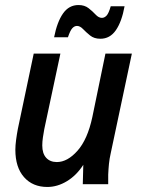

<svg xmlns="http://www.w3.org/2000/svg" viewBox="-20 -732 565 763"><path d="M41 -137Q41 -154 44 -176.5Q47 -199 51 -220L114 -519H220L156 -219Q153 -203 150.5 -186Q148 -169 148 -154Q148 -122 163.5 -105Q179 -88 206 -88Q248 -88 288 -133Q328 -178 347 -267L399 -519H504L420 -123Q415 -101 413 -81Q411 -61 410 -38V0H309L311 -77Q284 -35 246 -12Q208 11 168 11Q110 11 75.5 -28Q41 -67 41 -137ZM195 -584Q207 -645 230.5 -678.5Q254 -712 292 -712Q316 -712 332 -699.5Q348 -687 360 -674Q372 -661 385 -661Q395 -661 403.5 -670Q412 -679 420 -707H475Q464 -646 440.5 -612Q417 -578 379 -578Q354 -578 338 -591Q322 -604 310 -616.5Q298 -629 286 -629Q276 -629 267.5 -620Q259 -611 250 -584Z"/></svg>

Font: Radio Canada Condensed Medium
Style: Italic
Weight: 500
Width: 3
Italic angle: -12°
Designer: Charles Daoud, Etienne Aubert Bonn, Alexandre Saumier Demers, Jacques Le Bailly
Foundry: Radio-Canada
Version: Version 2.104; ttfautohint (v1.8.4.7-5d5b);gftools[0.9.28.de